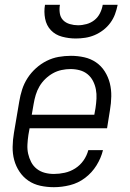

<svg xmlns="http://www.w3.org/2000/svg" viewBox="-20 -770 540 798"><path d="M204 8Q175 8 147.5 2Q120 -4 98 -19Q76 -34 61 -56.5Q46 -79 39 -105Q32 -131 32.5 -160Q33 -189 38 -218L60 -348Q64 -373 72 -398Q80 -423 94.5 -445.5Q109 -468 129.5 -486.5Q150 -505 174 -517Q198 -529 223.5 -533.5Q249 -538 275 -538Q303 -538 330 -532Q357 -526 379 -511Q401 -496 415.5 -473Q430 -450 436.5 -424Q443 -398 442.5 -369.5Q442 -341 437 -312L425 -237H103L98 -209Q95 -189 94 -169Q93 -149 97 -131Q101 -113 109.5 -96.5Q118 -80 132.5 -68.5Q147 -57 165.5 -52Q184 -47 204 -47Q226 -47 249 -52Q272 -57 292.5 -70Q313 -83 327 -103Q341 -123 347 -146H408Q400 -113 381 -82.5Q362 -52 333.5 -30.5Q305 -9 271 -0.5Q237 8 204 8ZM372 -293 377 -321Q380 -341 381 -360.5Q382 -380 378.5 -398.5Q375 -417 366.5 -433.5Q358 -450 344 -461.5Q330 -473 311.5 -478Q293 -483 273 -483Q255 -483 236 -479Q217 -475 200 -465.5Q183 -456 168.5 -442Q154 -428 144 -411Q134 -394 128.5 -375.5Q123 -357 120 -339L112 -293ZM295 -610Q266 -610 238 -617.5Q210 -625 191.5 -644.5Q173 -664 167.5 -692.5Q162 -721 167 -750H229Q226 -733 228.5 -715.5Q231 -698 242 -686.5Q253 -675 270 -670Q287 -665 304 -665Q322 -665 340 -670Q358 -675 372.5 -686.5Q387 -698 395.5 -715Q404 -732 407 -750H469Q465 -730 458 -711Q451 -692 438.5 -675Q426 -658 409 -645Q392 -632 373 -624Q354 -616 334 -613Q314 -610 295 -610Z"/></svg>

Font: Iosevka Curly Light Oblique
Style: Regular
Weight: 300
Italic angle: -9°
Monospace: yes
Designer: Belleve Invis
Foundry: Belleve Invis
Version: Version 11.1.0; ttfautohint (v1.8.3)